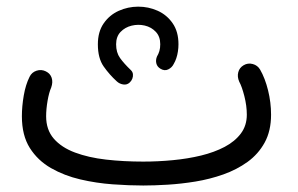

<svg xmlns="http://www.w3.org/2000/svg" viewBox="-20 -537 910 586"><path d="M46.8 -182.1Q46.8 -123.8 71 -85.4Q95.3 -47 135.8 -23.9Q176.3 -0.8 225.2 10.6Q274.1 22 324.2 25.6Q374.4 29.2 417.3 29.2Q450.1 29.2 491.5 26.7Q532.8 24.2 576.6 17.1Q620.4 9.9 661.6 -4.6Q702.7 -19.2 735.6 -42.9Q768.5 -66.7 787.9 -102.1Q807.3 -137.6 807.3 -187Q807.3 -224.2 798.2 -261.2Q789.1 -298.1 773.9 -324.5Q766.2 -337.6 751.5 -341.6Q736.7 -345.6 723.7 -338Q710.7 -330.4 707.2 -316.5Q703.6 -302.7 710.1 -287.8Q718.3 -273 725.8 -243.6Q733.3 -214.2 733.3 -187Q733.3 -153.9 715.2 -129.6Q697 -105.3 665.6 -88.7Q634.2 -72.2 593.7 -62.3Q553.3 -52.5 507.9 -48.2Q462.5 -43.8 417.3 -43.8Q357.1 -43.8 303.7 -49.9Q250.2 -56 209 -71.4Q167.7 -86.8 144.2 -113.8Q120.8 -140.8 120.8 -182.1Q120.8 -203.7 125.2 -229.5Q129.7 -255.2 136.2 -269.6Q142.1 -286.4 137.7 -299.5Q133.4 -312.6 119.9 -319.2Q106.2 -326 91.5 -321.2Q76.8 -316.3 70.3 -302.7Q58.2 -278.6 52.5 -245.5Q46.8 -212.4 46.8 -182.1ZM278.7 -401.8Q278.7 -359.3 296.4 -334.1Q314.1 -309 336.2 -288.9Q344.3 -281.1 356 -279.2Q367.7 -277.4 376 -285.3Q381.3 -290.2 383.9 -297Q386.5 -303.8 385.7 -310.8Q384.8 -317.9 379.2 -323.2Q358.4 -343.1 346.4 -359.9Q334.4 -376.6 334.4 -401.8Q334.4 -413.4 326.2 -421.4Q318.1 -429.4 306.5 -429.4Q295 -429.4 286.9 -421.4Q278.7 -413.4 278.7 -401.8ZM278.7 -401.8Q278.7 -390.3 286.9 -382.1Q295 -374 306.5 -374Q318.1 -374 326.2 -382.1Q334.4 -390.3 334.4 -401.8Q334.4 -425.4 348 -439.6Q361.6 -453.8 381.7 -458.7Q401.8 -463.6 421.8 -459Q441.8 -454.3 455.4 -440Q469.1 -425.7 469.1 -401.9Q469.1 -390.6 477.2 -382.4Q485.4 -374.2 496.7 -374.2Q508.5 -374.2 516.6 -382.4Q524.7 -390.6 524.7 -401.9Q524.7 -440.4 507 -465.9Q489.4 -491.5 461.2 -504.2Q433 -516.8 401.7 -516.7Q370.4 -516.6 342.2 -503.9Q314 -491.1 296.4 -465.6Q278.7 -440.1 278.7 -401.8ZM459.1 -364.6Q454.6 -353.6 457.2 -343.4Q459.7 -333.3 469.6 -327.3Q482.1 -319.6 493.5 -325.2Q504.9 -330.8 510.2 -341.8Q515.1 -350 518.2 -359.6Q521.4 -369.1 523 -379.9Q524.7 -390.6 524.7 -401.9Q524.7 -413.6 516.6 -421.7Q508.5 -429.7 496.7 -429.7Q485.4 -429.7 477.2 -421.7Q469.1 -413.6 469.1 -401.9Q469.1 -390.2 466.4 -381.1Q463.7 -372.1 459.1 -364.6Z"/></svg>

Font: Mikhak VF
Style: Regular
Weight: 100
Designer: Amin Abedi
Version: Version 3.001